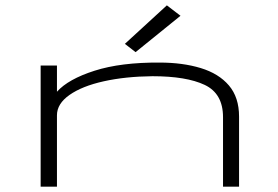

<svg xmlns="http://www.w3.org/2000/svg" viewBox="-20 -698 1040 718"><path d="M132 0V-453H193V-355Q235 -402 333.5 -433.5Q432 -465 577 -464Q663 -464 730.5 -443.5Q798 -423 836 -378.5Q874 -334 874 -262V0H814V-260Q814 -348 745.5 -380.5Q677 -413 550 -413Q449 -412 368 -394Q287 -376 240 -343Q193 -310 193 -267V0ZM487 -503 447 -534 604 -678 655 -639Z"/></svg>

Font: Inconsolata UltraExpanded Light
Style: Regular
Weight: 300
Width: 9
Monospace: yes
Designer: Raph Levien, Cyreal, Brenton Simpson
Foundry: Raph Levien, Cyreal, Google
Version: Version 3.001; ttfautohint (v1.8.2.53-6de2)